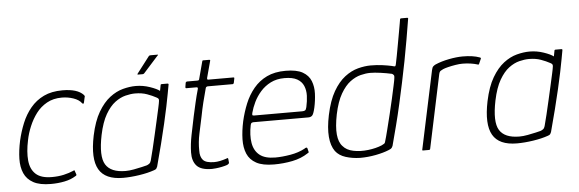

<svg xmlns="http://www.w3.org/2000/svg" viewBox="-47 -856 3059 1015"><g transform="rotate(-5 1482.5 -348.0)"><path d="M187 5Q128 5 94 -13.5Q60 -32 45.5 -65Q31 -98 32 -142Q33 -186 44 -237Q55 -285 73 -329Q91 -373 120 -408Q149 -443 190.5 -463Q232 -483 290 -483Q330 -483 357.5 -474.5Q385 -466 401 -449Q404 -445 405 -443Q406 -441 404 -436L398 -409Q397 -403 393.5 -403Q390 -403 388 -406Q374 -425 344.5 -435Q315 -445 283 -445Q238 -445 204 -426Q170 -407 147 -376.5Q124 -346 108.5 -309Q93 -272 86 -236Q73 -175 77.5 -128.5Q82 -82 110 -56.5Q138 -31 195 -31Q230 -31 258.5 -37.5Q287 -44 310 -54Q318 -59 318 -53L325 -33Q325 -30 323.5 -28Q322 -26 319 -25Q294 -9 259.5 -2Q225 5 187 5Z M570 6Q475 6 442 -51.5Q409 -109 434 -230Q450 -306 478 -353.5Q506 -401 540 -427Q574 -453 610 -462.5Q646 -472 678 -472Q716 -472 752.5 -459.5Q789 -447 804 -435L810 -466Q810 -468 812 -469Q814 -470 815 -470H847Q852 -470 852 -465Q849 -448 843.5 -418.5Q838 -389 830 -349.5Q822 -310 810.5 -261Q799 -212 785 -156Q771 -100 754 -38Q752 -33 749 -28Q746 -23 736 -20Q702 -8 656 -1Q610 6 570 6ZM586 -29Q606 -29 630 -33.5Q654 -38 673.5 -42.5Q693 -47 700 -49Q706 -51 713 -56Q720 -61 723 -72Q730 -97 738.5 -133Q747 -169 756 -208Q765 -247 773 -283Q781 -319 787 -346Q793 -373 794 -383Q795 -390 792.5 -394Q790 -398 782 -402Q762 -413 734.5 -423Q707 -433 671 -433Q648 -433 620 -426Q592 -419 564.5 -398.5Q537 -378 513.5 -337.5Q490 -297 476 -230Q453 -118 480.5 -73.5Q508 -29 586 -29ZM696 -531Q692 -531 692.5 -533Q693 -535 694 -536L760 -622Q763 -627 770 -627H807Q810 -627 810 -625.5Q810 -624 807 -622L729 -535Q727 -533 725 -532Q723 -531 721 -531Z M1042 0Q984 0 961 -25.5Q938 -51 939 -97Q940 -140 949.5 -187.5Q959 -235 970 -287Q978 -323 986 -358Q994 -393 1004 -428Q1006 -437 998 -437H942Q941 -437 940 -439Q939 -441 939 -442L943 -467Q944 -468 946 -470Q948 -472 950 -472H1005Q1010 -472 1012.5 -473.5Q1015 -475 1016 -481L1040 -571Q1041 -576 1044 -576H1077Q1079 -576 1081 -575Q1083 -574 1082 -571L1058 -482Q1057 -477 1058 -474.5Q1059 -472 1063 -472H1197Q1200 -472 1200.5 -471Q1201 -470 1201 -467L1196 -442Q1196 -442 1194 -439.5Q1192 -437 1190 -437H1056Q1054 -437 1050.5 -435Q1047 -433 1046 -428Q1036 -392 1027 -355.5Q1018 -319 1011 -282Q1002 -239 992 -193Q982 -147 983 -103Q982 -70 997.5 -52.5Q1013 -35 1057 -35Q1072 -35 1088.5 -38.5Q1105 -42 1123 -48Q1127 -51 1129 -50Q1131 -49 1132 -46L1134 -26Q1135 -20 1123 -14Q1112 -10 1095 -6.5Q1078 -3 1063 -1.5Q1048 0 1042 0Z M1228 -237Q1239 -285 1257 -329Q1275 -373 1304 -408Q1333 -443 1374.5 -463Q1416 -483 1474 -483Q1533 -483 1564.5 -465Q1596 -447 1608 -416.5Q1620 -386 1618.5 -349.5Q1617 -313 1609 -276Q1601 -241 1593 -234Q1585 -227 1574 -227H1279Q1278 -227 1273 -225Q1268 -223 1266 -214Q1255 -160 1262 -118.5Q1269 -77 1297.5 -54Q1326 -31 1381 -31Q1417 -31 1461 -38.5Q1505 -46 1538 -64Q1541 -67 1546.5 -68.5Q1552 -70 1554 -64L1558 -47Q1560 -44 1558.5 -42.5Q1557 -41 1552 -38Q1516 -14 1468.5 -4.5Q1421 5 1371 5Q1311 5 1277 -13.5Q1243 -32 1229 -65Q1215 -98 1216 -142Q1217 -186 1228 -237ZM1567 -282Q1574 -313 1575 -342Q1576 -371 1566 -394.5Q1556 -418 1532 -431.5Q1508 -445 1465 -445Q1423 -445 1391.5 -429Q1360 -413 1337.5 -387.5Q1315 -362 1301 -333Q1287 -304 1280 -277Q1278 -269 1279 -265.5Q1280 -262 1288 -262Q1352 -262 1415.5 -262Q1479 -262 1543 -262Q1554 -262 1559 -265.5Q1564 -269 1567 -282Z M1682 -230Q1698 -306 1725.5 -353.5Q1753 -401 1787 -427Q1821 -453 1857 -462.5Q1893 -472 1925 -472Q1958 -472 1987 -468Q2016 -464 2034 -460Q2048 -456 2052 -456Q2056 -456 2058 -466Q2062 -483 2067 -511Q2072 -539 2078 -571Q2084 -603 2089 -632Q2094 -661 2097.5 -680Q2101 -699 2101 -701Q2101 -704 2103.5 -705Q2106 -706 2107 -706H2140Q2141 -706 2142.5 -705Q2144 -704 2144 -702Q2135 -647 2125.5 -591.5Q2116 -536 2105 -479.5Q2094 -423 2082 -366.5Q2070 -310 2057.5 -254.5Q2045 -199 2031 -144.5Q2017 -90 2003 -38Q2001 -33 1997.5 -28Q1994 -23 1981 -18Q1952 -6 1910.5 2Q1869 10 1827 10Q1786 9 1751 -2Q1716 -13 1697 -38Q1676 -67 1672 -115Q1668 -163 1682 -230ZM1724 -230Q1711 -165 1715 -123.5Q1719 -82 1739 -61Q1758 -38 1794.5 -30.5Q1831 -23 1873 -28Q1915 -33 1946 -46Q1954 -50 1959 -53Q1964 -56 1965 -61Q1973 -87 1982.5 -125.5Q1992 -164 2002.5 -206Q2013 -248 2021.5 -287Q2030 -326 2036.5 -355.5Q2043 -385 2044 -396Q2046 -406 2042 -411Q2038 -416 2033 -418Q2006 -424 1974 -428.5Q1942 -433 1919 -433Q1896 -433 1868 -426Q1840 -419 1812.5 -398.5Q1785 -378 1761.5 -337.5Q1738 -297 1724 -230Z M2414 -477Q2468 -477 2503 -464Q2506 -463 2508 -461.5Q2510 -460 2508 -456L2497 -431Q2496 -428 2493.5 -427Q2491 -426 2488 -428Q2472 -433 2451.5 -436Q2431 -439 2409 -439Q2393 -439 2371.5 -435.5Q2350 -432 2332 -427.5Q2314 -423 2305 -419Q2299 -416 2292 -412Q2285 -408 2282 -394L2200 -6Q2199 -2 2197.5 -1Q2196 0 2193 0H2162Q2159 0 2158 -1Q2157 -2 2158 -5L2246 -419Q2249 -433 2254 -438Q2259 -443 2267 -447Q2299 -461 2340 -469Q2381 -477 2414 -477Z M2660 6Q2565 6 2532 -51.5Q2499 -109 2524 -230Q2540 -306 2568 -353.5Q2596 -401 2630 -427Q2664 -453 2700 -462.5Q2736 -472 2768 -472Q2806 -472 2842.5 -459.5Q2879 -447 2894 -435L2900 -466Q2900 -468 2902 -469Q2904 -470 2905 -470H2937Q2942 -470 2942 -465Q2939 -448 2933.5 -418.5Q2928 -389 2920 -349.5Q2912 -310 2900.5 -261Q2889 -212 2875 -156Q2861 -100 2844 -38Q2842 -33 2839 -28Q2836 -23 2826 -20Q2792 -8 2746 -1Q2700 6 2660 6ZM2676 -29Q2696 -29 2720 -33.5Q2744 -38 2763.5 -42.5Q2783 -47 2790 -49Q2796 -51 2803 -56Q2810 -61 2813 -72Q2820 -97 2828.5 -133Q2837 -169 2846 -208Q2855 -247 2863 -283Q2871 -319 2877 -346Q2883 -373 2884 -383Q2885 -390 2882.5 -394Q2880 -398 2872 -402Q2852 -413 2824.5 -423Q2797 -433 2761 -433Q2738 -433 2710 -426Q2682 -419 2654.5 -398.5Q2627 -378 2603.5 -337.5Q2580 -297 2566 -230Q2543 -118 2570.5 -73.5Q2598 -29 2676 -29Z"/></g></svg>

Font: Glory Thin ExtraLight
Style: Italic
Weight: 250
Italic angle: -12°
Version: Version 1.011